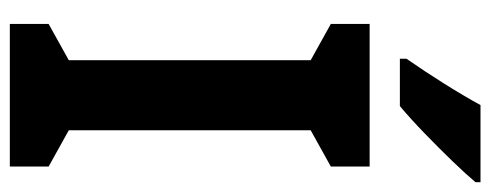

<svg xmlns="http://www.w3.org/2000/svg" viewBox="-316 -658 974 381"><g transform="rotate(90 170.5 -467.0)"><path d="M310 0H27V-77L99 -117V-597L27 -637V-714H310V-637L238 -597V-117L310 -77ZM341 -924Q326 -906 299.5 -878.5Q273 -851 243.5 -822.5Q214 -794 190 -774H96V-787Q121 -823 145.5 -862Q170 -901 188 -934H341Z"/></g></svg>

Font: Noto Sans Kannada Condensed
Style: Bold
Weight: 700
Width: 3
Designer: Jelle Bosma - Monotype Design Team
Foundry: Monotype Imaging Inc.
Version: Version 2.005; ttfautohint (v1.8.4.7-5d5b)